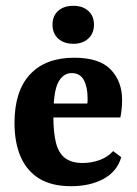

<svg xmlns="http://www.w3.org/2000/svg" viewBox="-20 -632 471 662"><path d="M30 -208Q30 -318 83.5 -375.5Q137 -433 236 -433Q323 -433 362 -392Q401 -351 401 -288Q401 -273 399.5 -257Q398 -241 395 -227H120V-275H281Q282 -280 282 -284Q282 -288 282 -294Q282 -332 269 -356Q256 -380 227 -380Q198 -380 181 -348.5Q164 -317 164 -231Q164 -175 173 -139.5Q182 -104 204.5 -87Q227 -70 265 -70Q295 -70 323 -80Q351 -90 370 -111L398 -90Q384 -41 337.5 -15.5Q291 10 225 10Q158 10 115 -16.5Q72 -43 51 -92Q30 -141 30 -208ZM304 -547Q304 -517 284.5 -499Q265 -481 233 -481Q200 -481 180.5 -499Q161 -517 161 -547Q161 -577 180.5 -594.5Q200 -612 233 -612Q265 -612 284.5 -594.5Q304 -577 304 -547Z"/></svg>

Font: Rasa
Style: Bold
Weight: 700
Designer: Anna Giedrys (Yrsa+Rasa design), David Brezina (Yrsa art-direction, Rasa art-direction, design)
Foundry: Rosetta Type Foundry
Version: Version 2.004